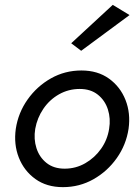

<svg xmlns="http://www.w3.org/2000/svg" viewBox="-20 -760 569 790"><path d="M45 -230Q36 -166 57.5 -111.5Q79 -57 125.5 -23.5Q172 10 239 10Q307 10 364.5 -22.5Q422 -55 460.5 -109.5Q499 -164 509 -230Q518 -294 496.5 -348.5Q475 -403 428.5 -436.5Q382 -470 315 -470Q247 -470 189.5 -437.5Q132 -405 93.5 -350.5Q55 -296 45 -230ZM125 -230Q133 -275 158.5 -312.5Q184 -350 223 -372Q262 -394 308 -394Q353 -394 382.5 -370.5Q412 -347 424 -309.5Q436 -272 429 -230Q422 -185 396 -148Q370 -111 331 -88.5Q292 -66 246 -66Q201 -66 171.5 -89.5Q142 -113 130 -150.5Q118 -188 125 -230ZM513 -698 444 -740 273 -582 314 -551Z"/></svg>

Font: Jost* 400 Book Italic
Style: Italic
Weight: 400
Italic angle: -10°
Version: Version 3.200; ttfautohint (v0.97) -l 8 -r 50 -G 200 -x 14 -